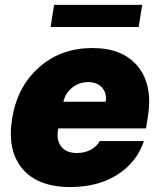

<svg xmlns="http://www.w3.org/2000/svg" viewBox="-20 -747 648 777"><path d="M264.2 9.9Q132.8 9.9 70.1 -64.8Q7.5 -139.6 29.8 -271.3Q51.1 -398.4 139.2 -475.5Q227.3 -552.6 353.7 -552.6Q477.6 -552.6 538.5 -477.5Q599.4 -402.3 578.1 -272.7L571 -227.3H216.3L214.5 -218.8Q208.1 -178.3 228.3 -153.1Q248.6 -127.8 291.2 -127.8Q321.7 -127.8 346.4 -140.4Q371.1 -153.1 383.5 -176.1H562.5Q533.4 -89.8 455.1 -40Q376.8 9.9 264.2 9.9ZM555.4 -727.3 541.2 -637.8H184.7L198.9 -727.3ZM236.5 -335.2H407.7Q413 -370.4 392.9 -392.6Q372.9 -414.8 336.6 -414.8Q300.8 -414.8 272.7 -392.8Q244.7 -370.7 236.5 -335.2Z"/></svg>

Font: Karasuma Gothic
Style: Italic
Weight: 900
Italic angle: -9.39999°
Designer: Rasmus Andersson / Ryoko Nishizuka
Foundry: Genbu
Version: Version 1.00